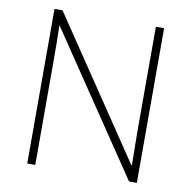

<svg xmlns="http://www.w3.org/2000/svg" viewBox="-80 -793 871 873"><g transform="rotate(10 355.5 -357.0)"><path d="M608 0H572L139 -642H137Q138 -601 138.5 -562.5Q139 -524 139 -481V0H102V-714H139L570 -74H572Q572 -108 571 -151Q570 -194 570 -231V-714H608Z"/></g></svg>

Font: Noto Sans Lao UI ExtLt
Style: Regular
Weight: 200
Designer: Monotype Design Team
Foundry: Monotype Imaging Inc.
Version: Version 2.000; ttfautohint (v1.8.4.7-5d5b)